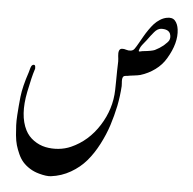

<svg xmlns="http://www.w3.org/2000/svg" viewBox="-53 -674 870 867"><g transform="rotate(5 381.5 -241.0)"><path d="M555.2 -461.4Q554.7 -459.5 555.9 -458.5Q557.1 -457.5 559.3 -457.8Q561.5 -458 564.2 -458.7Q566.9 -459.5 570.3 -460.2Q573.7 -460.9 575.7 -460.9Q614.3 -464.8 627.4 -470.7Q648.4 -481 665 -494.6Q684.1 -511.2 688.5 -520Q694.8 -533.7 688.5 -550.3Q679.7 -569.8 647 -568.4Q630.4 -566.9 616.7 -550.3Q602.1 -533.2 586.9 -511.7Q582.5 -505.9 574.5 -496.3Q566.4 -486.8 562 -479.2Q557.6 -471.7 555.2 -461.4ZM668.5 -620.1Q692.9 -625 705.6 -611.1Q718.3 -597.2 721.7 -571.8Q729.5 -511.2 686 -438.5Q668 -407.7 637.7 -385.5Q607.4 -363.3 571.8 -352.5Q561 -349.6 541.5 -347.4Q522 -345.2 514.2 -343.3Q512.2 -343.3 507.3 -342.8Q502.4 -342.3 499.5 -341.1Q496.6 -339.8 494.6 -336.9Q491.7 -332.5 491.2 -325Q490.7 -317.4 491.7 -307.9Q492.7 -298.3 492.2 -294.9Q489.3 -249 480.5 -204.6Q470.7 -158.2 456.8 -115Q442.9 -71.8 419.7 -27.1Q396.5 17.6 367.7 51.3Q338.9 85 297.9 108.6Q256.8 132.3 209 138.2Q189 140.6 155.3 131.3Q131.8 125 112.8 113Q93.8 101.1 80.8 86.4Q67.9 71.8 58.6 51Q49.3 30.3 43.9 11.7Q38.6 -6.8 36.1 -32.5Q33.7 -58.1 33 -77.4Q32.2 -96.7 33.9 -123.5Q35.6 -150.4 37.1 -166.5Q38.6 -182.6 41 -207Q46.4 -254.4 68.8 -320.8Q69.3 -321.8 71.8 -331.8Q74.2 -341.8 77.1 -347.9Q80.1 -354 84.5 -355.5Q93.8 -358.9 95.5 -349.1Q97.2 -339.4 94.2 -333.5Q84 -302.7 69.8 -232.4Q47.9 -124.5 81.5 -58.6Q95.2 -31.7 120.1 -14.2Q145 3.4 173.6 9.3Q202.1 15.1 232.2 12.2Q262.2 9.3 288.6 -2.4Q365.7 -36.6 414.1 -112.8Q462.4 -189 464.4 -275.4Q464.8 -292 465.1 -316.4Q465.3 -340.8 465.6 -363.3Q465.8 -385.7 466.8 -404.3Q466.8 -409.2 466.1 -416.5Q465.3 -423.8 464.6 -429.7Q463.9 -435.5 464.1 -442.1Q464.4 -448.7 466.3 -453.6Q469.7 -462.4 479 -463.1Q488.3 -463.9 498 -460.4Q507.8 -457 518.8 -458.3Q529.8 -459.5 536.1 -468.8Q543 -478.5 552.7 -495.8Q562.5 -513.2 570.6 -527.3Q578.6 -541.5 590.1 -558.1Q601.6 -574.7 612.5 -586.7Q623.5 -598.6 638.2 -607.9Q652.8 -617.2 668.5 -620.1Z"/></g></svg>

Font: Dehalvi Khush Khat
Style: Regular
Weight: 400
Version: Version 002.500